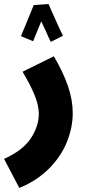

<svg xmlns="http://www.w3.org/2000/svg" viewBox="-50 -694 434 945"><path d="M-30 88Q63 46 102 -13.5Q141 -73 141 -134Q141 -175 120.5 -225.5Q100 -276 61 -341L215 -417Q261 -339 284.5 -270.5Q308 -202 308 -137Q308 -68 280 3Q252 74 192.5 134.5Q133 195 45 231ZM200 -488Q194 -499 188 -512.5Q182 -526 176 -540L153 -589L124 -518L113 -491L53 -516L73 -564Q111 -656 116 -669L189 -674L200 -649Q207 -634 227 -588.5Q247 -543 260 -518Z"/></svg>

Font: Noto Sans Arabic CondBlack
Style: Regular
Weight: 900
Width: 3
Designer: Nadine Chahine
Foundry: Monotype Imaging Inc.
Version: Version 1.001